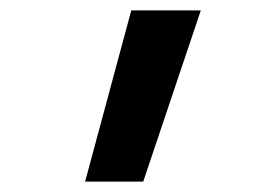

<svg xmlns="http://www.w3.org/2000/svg" viewBox="-20 -792 540 370"><path d="M144 -442 233 -772H367L256 -442Z"/></svg>

Font: Iosevka Term
Style: Bold
Weight: 700
Monospace: yes
Designer: Belleve Invis
Foundry: Belleve Invis
Version: Version 30.0.1